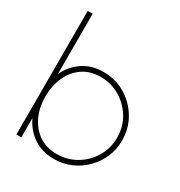

<svg xmlns="http://www.w3.org/2000/svg" viewBox="-179 -873 944 1009"><g transform="rotate(30 293.5 -368.5)"><path d="M294 -514Q366.5 -514 426.2 -478.5Q486 -443 521.5 -383Q557 -323 557 -250Q557 -195.5 536.5 -148Q516 -100.5 479.8 -64.2Q443.5 -28 396 -7.5Q348.5 13 294 13Q221.5 13 169.2 -22.8Q117 -58.5 90 -117V0H60V-750H90V-384Q117 -442.5 169.2 -478.2Q221.5 -514 294 -514ZM294 -17Q358.5 -17 411.5 -48.5Q464.5 -80 495.8 -133Q527 -186 527 -250Q527 -316 494.8 -369Q462.5 -422 409.5 -453Q356.5 -484 294 -484Q229.5 -484 184.2 -452.2Q139 -420.5 115.5 -367.2Q92 -314 92 -250Q92 -185 116 -132.2Q140 -79.5 185.2 -48.2Q230.5 -17 294 -17Z"/></g></svg>

Font: Urbanist Thin
Style: Regular
Weight: 100
Designer: Corey Hu
Foundry: Corey Hu
Version: Version 1.330; ttfautohint (v1.8.4.7-5d5b)